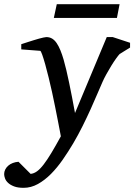

<svg xmlns="http://www.w3.org/2000/svg" viewBox="-100 -672 644 921"><path d="M474.1 -413.1Q468.3 -407.2 457 -391.6Q445.8 -376 433.8 -356.4Q421.9 -336.9 410.4 -316.2Q398.9 -295.4 392.1 -279.8Q381.3 -255.9 366.9 -221.7Q352.5 -187.5 334.7 -148.2Q316.9 -108.9 295.9 -66.7Q274.9 -24.4 251 16.1Q227.5 55.7 200.9 94Q174.3 132.3 144.5 162.4Q114.7 192.4 81.8 210.7Q48.8 229 13.2 229Q-14.2 229 -32.2 222.2Q-50.3 215.3 -61 205.3Q-71.8 195.3 -75.9 183.8Q-80.1 172.4 -80.1 163.1Q-80.1 151.9 -75 141.4Q-69.8 130.9 -60.5 122.8Q-51.3 114.7 -38.6 109.9Q-25.9 105 -11.2 104L46.9 162.1Q62.5 160.6 77.6 149.7Q92.8 138.7 109.6 116.7Q126.5 94.7 146.5 61.5Q166.5 28.3 191.9 -18.1Q190.9 -23.9 187 -44.2Q183.1 -64.5 177.5 -93.5Q171.9 -122.6 164.8 -157.7Q157.7 -192.9 149.9 -229Q142.1 -264.2 133.5 -299.6Q125 -335 116.9 -363.3Q108.9 -391.6 102.5 -409.7Q96.2 -427.7 92.8 -428.2L2 -435.1V-460L15.6 -464.4Q25.4 -467.8 37.1 -471.4Q48.8 -475.1 62 -479.2Q75.2 -483.4 86.9 -486.6Q98.6 -489.7 108.2 -491.9Q117.7 -494.1 122.1 -494.1Q138.2 -494.1 150.4 -486.6Q162.6 -479 172.1 -464.8Q181.6 -450.7 189.7 -430.9Q197.8 -411.1 205.1 -386.2Q217.8 -341.8 231.4 -276.1Q245.1 -210.4 259.8 -129.9L412.1 -494.1H440.9L523.9 -466.8V-443.8ZM460.9 -585.9H158.2L172.4 -651.9H473.6Z"/></svg>

Font: Charis SIL Viet
Style: Italic
Weight: 400
Italic angle: -11°
Foundry: SIL International
Version: Version 5.000